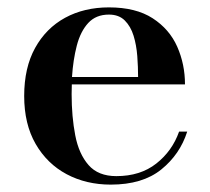

<svg xmlns="http://www.w3.org/2000/svg" viewBox="-20 -490 568 520"><path d="M487 -133.5Q467.5 -72 416.8 -31Q366 10 280 10Q213.5 10 160.5 -18.2Q107.5 -46.5 76.5 -100.2Q45.5 -154 45.5 -230Q45.5 -306.5 75 -360Q104.5 -413.5 156.2 -441.8Q208 -470 275 -470Q348 -470 393.5 -440.5Q439 -411 460 -363.5Q481 -316 481 -261.5H174.5Q174 -249 174 -235Q174 -174 183.8 -123.5Q193.5 -73 219.8 -43Q246 -13 295 -13Q360 -13 403.2 -47Q446.5 -81 465 -133.5ZM275 -450.5Q240 -450.5 219 -427.8Q198 -405 188 -366.5Q178 -328 175 -281.5H354Q354 -308.5 351.8 -338.2Q349.5 -368 341.8 -393.2Q334 -418.5 318 -434.5Q302 -450.5 275 -450.5Z"/></svg>

Font: Bodoni* 11pt Medium
Style: Regular
Weight: 500
Version: Version 2.3